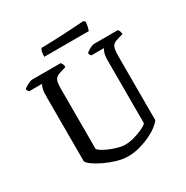

<svg xmlns="http://www.w3.org/2000/svg" viewBox="-191 -1019 1145 1180"><g transform="rotate(-30 382.0 -429.0)"><path d="M382 0Q347 0 304.5 -12.5Q262 -25 223.5 -43.5Q185 -62 159 -81Q133 -100 131 -113V-572Q131 -609 137 -628Q143 -647 148 -651H56Q53 -655 49 -659.5Q45 -664 44 -673Q50 -679 62 -686Q74 -693 86.5 -698.5Q99 -704 105 -704H310Q314 -699 318.5 -690.5Q323 -682 323 -669L281 -656Q260 -650 249.5 -640Q239 -630 235.5 -613Q232 -596 232 -569V-140Q242 -127 263.5 -115Q285 -103 311 -93Q337 -83 361.5 -77Q386 -71 401 -71Q431 -71 465.5 -80Q500 -89 528.5 -102.5Q557 -116 568 -128V-572Q568 -608 575 -627.5Q582 -647 586 -651H497Q493 -655 490 -660Q487 -665 486 -673Q492 -679 503.5 -686.5Q515 -694 527.5 -699Q540 -704 546 -704H715Q720 -699 724 -690Q728 -681 728 -669L685 -656Q666 -651 656 -641.5Q646 -632 642 -613.5Q638 -595 638 -562V-110Q628 -95 604 -76Q580 -57 544.5 -40Q509 -23 467.5 -11.5Q426 0 382 0ZM242 -788Q242 -810 246 -825Q250 -840 254 -844Q286 -844 330.5 -845.5Q375 -847 421 -849.5Q467 -852 504 -854.5Q541 -857 559 -858L570 -849Q569 -828 565 -812Q561 -796 558 -788Z"/></g></svg>

Font: Texturina Medium 12pt
Style: Regular
Weight: 400
Version: Version 1.002